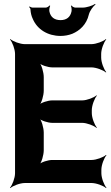

<svg xmlns="http://www.w3.org/2000/svg" viewBox="-20 -937 567 983"><path d="M450 -358V-373C450 -397 464 -434 476 -447L474 -449C461 -437 424 -423 401 -423H247C227 -423 190 -412 178 -399L180 -397C193 -409 204 -449 204 -473V-542C204 -566 193 -606 180 -618L178 -616C190 -603 227 -592 247 -592H448C472 -592 509 -578 522 -566L524 -568C512 -581 498 -618 498 -642V-661C498 -685 512 -722 524 -735L522 -737C509 -725 472 -711 448 -711H107C83 -711 46 -725 33 -737L31 -735C43 -722 57 -685 57 -661V-50C57 -26 43 11 31 24L33 26C46 14 83 0 107 0H449C473 0 510 14 523 26L525 24C513 11 499 -26 499 -50V-68C499 -92 513 -129 525 -142L523 -144C510 -132 473 -118 449 -118H247C227 -118 190 -107 178 -94L180 -92C193 -104 204 -144 204 -168V-258C204 -282 193 -322 180 -334L178 -332C190 -319 227 -308 247 -308H401C424 -308 461 -294 474 -282L476 -284C464 -297 450 -334 450 -358ZM290 -834C259 -834 239 -849 233 -878C231 -886 234 -902 237 -907L233 -909C230 -904 221 -898 214 -898H147C142 -898 134 -902 131 -904L129 -901C132 -899 136 -893 136 -888C137 -871 141 -854 148 -840C171 -786 225 -753 290 -753C311 -753 332 -757 350 -764C388 -780 423 -811 435 -863C440 -882 457 -905 469 -914L467 -917C454 -908 423 -898 403 -898H366C359 -898 349 -904 346 -909L343 -907C346 -902 348 -886 346 -878C340 -849 320 -834 290 -834Z"/></svg>

Font: Asimov
Style: EdgeNar
Weight: 500
Designer: Google
Version: Version 2.000980: 2014